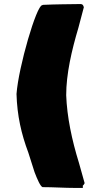

<svg xmlns="http://www.w3.org/2000/svg" viewBox="-20 -758 446 936"><path d="M60.5 -299.8C63.5 -194.3 84 -104.5 118.2 -13.7C128.3 17.9 138.3 49.5 148.4 81.1C162.1 117.2 176.8 150.4 187.5 154.3C242.2 154.3 293 158.2 347.7 158.2H383.8V146.5C388.2 144.3 390.2 138.9 392.6 134.8L365.2 37.1C330.1 -76.2 306.6 -188.5 302.7 -293.9C302.7 -396.5 329.1 -511.7 362.3 -623L388.7 -722.7C385.7 -733.4 382.8 -737.3 374 -738.3C312.5 -737.3 252.9 -737.3 191.4 -734.4C188.5 -734.4 186.5 -733.4 185.5 -732.4C158.2 -732.4 70.3 -432.6 60.5 -299.8Z"/></svg>

Font: Bowlby One SC
Style: Regular
Weight: 400
Width: 1
Version: Version 1.2